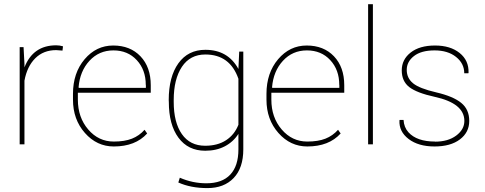

<svg xmlns="http://www.w3.org/2000/svg" viewBox="-20 -706 2372 939"><path d="M99.6 0H76.2V-475.6H95.2L99.6 -393.1V-376.5Q141.6 -484.4 254.9 -484.4Q271.5 -484.4 288.1 -479.5L285.6 -458.5L254.9 -460.9Q192.4 -460.9 152.3 -420.9Q112.3 -380.9 99.6 -311.5Z M693.4 -291H692.9Q692.9 -364.3 648.9 -411.9Q605 -459.5 534.7 -459.5Q464.4 -459.5 417.5 -408.7Q370.6 -357.9 364.3 -278.8L365.7 -276.4H693.4ZM536.6 10.3Q453.6 10.3 395.3 -55.7Q336.9 -121.6 336.9 -218.8V-247.1Q336.9 -349.1 393.8 -416.3Q450.7 -483.4 533.7 -483.4Q616.7 -483.4 667 -430.7Q717.3 -377.9 717.3 -289.1V-252.4H360.8V-218.8Q360.8 -131.8 411.4 -72.8Q461.9 -13.7 536.6 -13.7Q589.4 -13.7 625.2 -27.8Q661.1 -42 687 -71.3L699.7 -53.2Q642.1 10.3 536.6 10.3Z M984.4 -462.4Q1094.7 -462.4 1146 -368.7L1149.9 -453.6H1169.9V24.4Q1169.9 115.2 1122.8 164.6Q1075.7 213.9 994.4 213.9Q913.1 213.9 852.1 186.5L859.4 163.1Q921.9 190.4 989.3 190.4Q1066.4 190.4 1106.2 147.9Q1146 105.5 1146 24.4V-51.3Q1121.1 -12.2 1079.6 9.5Q1038.1 31.2 983.9 31.2Q899.9 31.2 852.8 -32.5Q805.7 -96.2 805.7 -207.5L805.2 -216.3Q805.2 -330.6 852.5 -396.5Q899.9 -462.4 984.4 -462.4ZM829.6 -216.8V-207.5Q829.6 -107.4 869.4 -50.3Q909.2 6.8 983.4 6.8Q1044.4 6.8 1085.7 -20.3Q1127 -47.4 1146 -95.7V-320.8Q1104.5 -439.5 984.4 -439.5Q909.7 -439.5 869.6 -379.2Q829.6 -318.8 829.6 -216.8Z M1639.6 -291H1639.2Q1639.2 -364.3 1595.2 -411.9Q1551.3 -459.5 1481 -459.5Q1410.6 -459.5 1363.8 -408.7Q1316.9 -357.9 1310.5 -278.8L1312 -276.4H1639.6ZM1482.9 10.3Q1399.9 10.3 1341.6 -55.7Q1283.2 -121.6 1283.2 -218.8V-247.1Q1283.2 -349.1 1340.1 -416.3Q1397 -483.4 1480 -483.4Q1563 -483.4 1613.3 -430.7Q1663.6 -377.9 1663.6 -289.1V-252.4H1307.1V-218.8Q1307.1 -131.8 1357.7 -72.8Q1408.2 -13.7 1482.9 -13.7Q1535.6 -13.7 1571.5 -27.8Q1607.4 -42 1633.3 -71.3L1646 -53.2Q1588.4 10.3 1482.9 10.3Z M1803.7 -685.5V0H1780.3V-685.5Z M2251 -114.7Q2251 -200.7 2106 -232.4Q2018.6 -251.5 1981.7 -280Q1944.8 -308.6 1944.8 -361.8Q1944.8 -415 1988.5 -449.2Q2032.2 -483.4 2107.4 -483.4Q2182.6 -483.4 2228 -446.8Q2273.4 -410.2 2271.5 -350.1L2270.5 -347.7H2250.5Q2250.5 -395.5 2210.4 -427.5Q2170.4 -459.5 2105.2 -459.5Q2040 -459.5 2004.6 -431.9Q1969.2 -404.3 1969.2 -364.3Q1969.2 -324.2 2000 -298.8Q2030.8 -273.4 2113.5 -254.2Q2196.3 -234.9 2235.6 -202.9Q2274.9 -170.9 2274.9 -114.7Q2274.9 -58.6 2229.2 -24.2Q2183.6 10.3 2105 10.3Q2026.4 10.3 1978.5 -26.1Q1930.7 -62.5 1933.6 -117.2L1934.6 -119.6H1953.6Q1955.6 -83.5 1977.5 -59.1Q2018.6 -13.7 2107.9 -13.7L2107.4 -13.2Q2171.4 -13.2 2211.2 -43Q2251 -72.8 2251 -114.7Z"/></svg>

Font: Yantramanav Thin
Style: Regular
Weight: 250
Version: Version 1.001;PS 1.0;hotconv 1.0.72;makeotf.lib2.5.5900; ttf